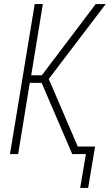

<svg xmlns="http://www.w3.org/2000/svg" viewBox="-20 -755 540 941"><path d="M373 166 401 0H334L184 -349H126L69 0H29L150 -735H190L133 -386H185L449 -735H498L219 -368L361 -37H446L412 166Z"/></svg>

Font: Iosevka Term Curly XLt Obl
Style: Regular
Weight: 200
Italic angle: -9°
Designer: Belleve Invis
Foundry: Belleve Invis
Version: Version 32.3.0